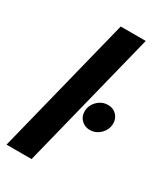

<svg xmlns="http://www.w3.org/2000/svg" viewBox="-176 -735 684 803"><g transform="rotate(30 166.0 -333.5)"><path d="M-4.9 0 161.8 -666.7H282.6L116 0ZM264.6 -227.1Q241.7 -227.1 225 -243.1Q208.3 -259 208.3 -283.3Q208.3 -313.2 229.9 -334.7Q251.4 -356.2 281.2 -356.2Q305.6 -356.2 321.5 -339.9Q337.5 -323.6 337.5 -300Q337.5 -270.1 316 -248.6Q294.4 -227.1 264.6 -227.1Z"/></g></svg>

Font: Afacad
Style: Bold Italic
Weight: 700
Italic angle: -14°
Designer: Kristian Moeller
Foundry: Dicotype
Version: Version 1.000; ttfautohint (v1.8.4.7-5d5b)